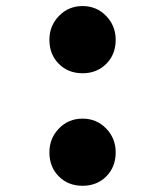

<svg xmlns="http://www.w3.org/2000/svg" viewBox="-20 -596 540 628"><path d="M141.6 -97.7Q141.6 -143.6 172.9 -175.8Q204.1 -208 250 -208Q295.9 -208 327.1 -175.8Q358.4 -143.6 358.4 -97.7Q358.4 -49.8 327.6 -19Q296.9 11.7 250 11.7Q203.1 11.7 172.4 -19Q141.6 -49.8 141.6 -97.7ZM141.6 -465.8Q141.6 -511.7 172.9 -543.9Q204.1 -576.2 250 -576.2Q295.9 -576.2 327.1 -543.9Q358.4 -511.7 358.4 -465.8Q358.4 -418 327.6 -387.2Q296.9 -356.4 250 -356.4Q203.1 -356.4 172.4 -387.2Q141.6 -418 141.6 -465.8Z"/></svg>

Font: Gen Shin Gothic Monospace Heavy
Style: Bold
Weight: 800
Designer: [Source Han Sans]
Ryoko NISHIZUKA  (kana & ideographs); Paul D. Hunt (Latin, Greek & Cyrillic); Wenlong ZHANG  (bopomofo
Version: Version 1.002.20150607